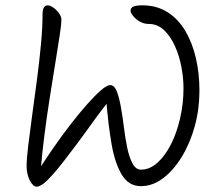

<svg xmlns="http://www.w3.org/2000/svg" viewBox="-20 -724 820 722"><path d="M730 -383Q730 -314 712.5 -250Q695 -186 664 -135Q633 -84 593.5 -54Q554 -24 510 -24Q464 -24 438 -67Q412 -110 399.5 -182.5Q387 -255 380 -343L389 -344Q365 -314 343 -284Q321 -254 301 -226Q281 -198 261 -172Q215 -110 187 -77.5Q159 -45 143.5 -33.5Q128 -22 118 -22Q111 -22 104.5 -28Q98 -34 92.5 -44.5Q87 -55 83.5 -69Q80 -83 80 -99Q80 -125 86 -175.5Q92 -226 101 -291Q110 -356 119 -424.5Q128 -493 134 -557Q140 -621 140 -669Q140 -689 145.5 -696.5Q151 -704 160 -704Q166 -704 175 -699Q184 -694 192 -686Q200 -678 205.5 -668.5Q211 -659 211 -649Q211 -634 204.5 -591Q198 -548 188 -487Q178 -426 167 -356Q156 -286 147 -215.5Q138 -145 133 -84L126 -86Q151 -125 181.5 -169Q212 -213 244 -254.5Q276 -296 306 -330Q336 -364 359 -384Q382 -404 394 -404Q410 -404 419 -381Q428 -358 434.5 -322Q441 -286 446 -245Q451 -204 458.5 -168Q466 -132 478.5 -109Q491 -86 510 -86Q543 -86 572 -112Q601 -138 623 -181.5Q645 -225 657.5 -280Q670 -335 670 -392Q670 -431 662 -473Q654 -515 637.5 -551.5Q621 -588 596.5 -611Q572 -634 539 -634Q521 -634 505.5 -643Q490 -652 480.5 -664Q471 -676 471 -683Q471 -695 482 -699.5Q493 -704 515 -704Q569 -704 609.5 -678.5Q650 -653 676.5 -608.5Q703 -564 716.5 -506Q730 -448 730 -383Z"/></svg>

Font: Kalam Variable Light
Style: Regular
Weight: 300
Designer: Lipi Raval, Jonny Pinhorn
Foundry: Indian Type Foundry
Version: Version 3.000